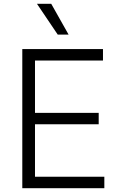

<svg xmlns="http://www.w3.org/2000/svg" viewBox="-20 -984 633 1004"><path d="M96.6 0V-727.3H518.5V-667.6H163V-393.8H496.1V-334.2H163V-59.7H525.6V0ZM338.8 -802.9H282L173.3 -964.1H247.9Z"/></svg>

Font: Inter UI Light
Style: Regular
Weight: 300
Designer: Rasmus Andersson
Foundry: rsms
Version: 3.2;8d6f07862